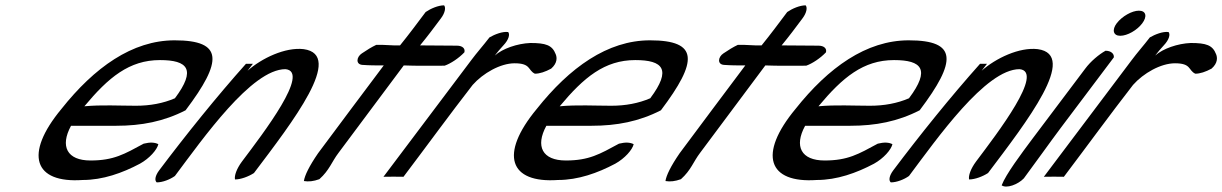

<svg xmlns="http://www.w3.org/2000/svg" viewBox="-20 -650 4577 719"><path d="M210 -242C69 -72 107 37 290 24C365 24 438 -2 504 -37C540 -57 568 -89 573 -110C560 -117 542 -118 518 -112C446 -73 406 -49 319 -49C231 -49 204 -102 246 -179H415C510 -179 593 -195 675 -237C814 -421 817 -499 634 -499C475 -499 333 -397 210 -242ZM296 -252C386 -360 464 -425 579 -425C683 -425 716 -390 635 -282C591 -263 542 -254 489 -254C426 -254 361 -258 296 -252Z M576 -12C561 8 558 26 567 33C589 33 617 22 635 9C740 -131 922 -391 1049 -391C1143 -382 968 -154 886 -45C866 -18 857 8 860 22C882 22 911 11 931 -2C1076 -194 1271 -445 1117 -466C1048 -474 960 -432 907 -385L927 -411H901C792 -289 676 -145 576 -12Z M1335 -450C1315 -437 1311 -409 1337 -407C1364 -405 1388 -405 1417 -405C1333 -294 1252 -184 1171 -76C1138 -28 1121 7 1118 28C1136 31 1154 29 1176 21C1214 -13 1222 -44 1248 -78C1328 -184 1409 -295 1492 -405C1540 -403 1594 -404 1645 -404C1668 -412 1698 -432 1719 -454C1723 -468 1712 -479 1691 -479C1644 -479 1599 -480 1553 -480C1581 -514 1605 -546 1631 -581C1647 -602 1650 -622 1643 -630C1621 -630 1593 -618 1574 -605C1541 -561 1512 -522 1478 -480C1445 -479 1422 -483 1389 -482C1372 -474 1354 -463 1335 -450Z M1416 12C1443 11 1465 12 1491 12C1578 -103 1663 -220 1750 -332C1789 -376 1854 -413 1907 -413C1969 -413 1956 -387 1983 -374C2001 -374 2022 -381 2044 -393C2068 -414 2066 -435 2061 -447C2048 -481 2024 -489 1966 -489C1917 -487 1862 -468 1833 -442C1842 -454 1853 -467 1865 -480C1886 -502 1890 -522 1883 -530C1862 -533 1832 -521 1813 -510C1790 -480 1765 -452 1745 -425Z M1990 -242C1849 -72 1887 37 2070 24C2145 24 2218 -2 2284 -37C2320 -57 2348 -89 2353 -110C2340 -117 2322 -118 2298 -112C2226 -73 2186 -49 2099 -49C2011 -49 1984 -102 2026 -179H2195C2290 -179 2373 -195 2455 -237C2594 -421 2597 -499 2414 -499C2255 -499 2113 -397 1990 -242ZM2076 -252C2166 -360 2244 -425 2359 -425C2463 -425 2496 -390 2415 -282C2371 -263 2322 -254 2269 -254C2206 -254 2141 -258 2076 -252Z M2689 -450C2669 -437 2665 -409 2691 -407C2718 -405 2742 -405 2771 -405C2687 -294 2606 -184 2525 -76C2492 -28 2475 7 2472 28C2490 31 2508 29 2530 21C2568 -13 2576 -44 2602 -78C2682 -184 2763 -295 2846 -405C2894 -403 2948 -404 2999 -404C3022 -412 3052 -432 3073 -454C3077 -468 3066 -479 3045 -479C2998 -479 2953 -480 2907 -480C2935 -514 2959 -546 2985 -581C3001 -602 3004 -622 2997 -630C2975 -630 2947 -618 2928 -605C2895 -561 2866 -522 2832 -480C2799 -479 2776 -483 2743 -482C2726 -474 2708 -463 2689 -450Z M2959 -242C2818 -72 2856 37 3039 24C3114 24 3187 -2 3253 -37C3289 -57 3317 -89 3322 -110C3309 -117 3291 -118 3267 -112C3195 -73 3155 -49 3068 -49C2980 -49 2953 -102 2995 -179H3164C3259 -179 3342 -195 3424 -237C3563 -421 3566 -499 3383 -499C3224 -499 3082 -397 2959 -242ZM3045 -252C3135 -360 3213 -425 3328 -425C3432 -425 3465 -390 3384 -282C3340 -263 3291 -254 3238 -254C3175 -254 3110 -258 3045 -252Z M3325 -12C3310 8 3307 26 3316 33C3338 33 3366 22 3384 9C3489 -131 3671 -391 3798 -391C3892 -382 3717 -154 3635 -45C3615 -18 3606 8 3609 22C3631 22 3660 11 3680 -2C3825 -194 4020 -445 3866 -466C3797 -474 3709 -432 3656 -385L3676 -411H3650C3541 -289 3425 -145 3325 -12Z M4162 -563C4143 -538 4149 -516 4175 -516C4202 -516 4238 -537 4257 -562C4277 -588 4272 -610 4245 -610C4219 -610 4182 -589 4162 -563ZM3846 -130C3805 -75 3747 2 3731 44C3749 57 3792 41 3814 18C3858 -41 3911 -116 3953 -172L4151 -435C4153 -448 4141 -460 4120 -460C4095 -446 4064 -420 4044 -393Z M3889 12C3916 11 3938 12 3964 12C4051 -103 4136 -220 4223 -332C4262 -376 4327 -413 4380 -413C4442 -413 4429 -387 4456 -374C4474 -374 4495 -381 4517 -393C4541 -414 4539 -435 4534 -447C4521 -481 4497 -489 4439 -489C4390 -487 4335 -468 4306 -442C4315 -454 4326 -467 4338 -480C4359 -502 4363 -522 4356 -530C4335 -533 4305 -521 4286 -510C4263 -480 4238 -452 4218 -425Z"/></svg>

Font: Snowfall
Style: SuperObl
Weight: 400
Designer: Jasper
Foundry: Cannot Into Space Fonts
Version: Version 0.9